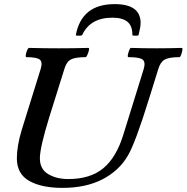

<svg xmlns="http://www.w3.org/2000/svg" viewBox="-20 -901 908 934"><path d="M284 13Q182 13 122 -21Q62 -55 62 -131Q62 -160 68 -195.5Q74 -231 86 -270L178 -566Q188 -599 173.5 -611Q159 -623 108 -623Q104 -623 105.5 -634Q107 -645 112 -656.5Q117 -668 121 -668Q157 -667 193.5 -666.5Q230 -666 266 -666Q301 -666 337.5 -666.5Q374 -667 410 -668Q415 -668 412.5 -656.5Q410 -645 405 -634Q400 -623 397 -623Q346 -623 324.5 -611.5Q303 -600 293 -565L220 -332Q174 -183 174 -131Q174 -78 214.5 -54Q255 -30 312 -30Q419 -30 482.5 -82.5Q546 -135 580 -246L679 -565Q689 -599 674 -611Q659 -623 605 -623Q600 -623 602 -634Q604 -645 608.5 -656.5Q613 -668 617 -668Q647 -667 678.5 -666.5Q710 -666 742 -666Q772 -666 802.5 -666.5Q833 -667 864 -668Q869 -668 867 -656.5Q865 -645 861 -634Q857 -623 853 -623Q802 -623 781 -611Q760 -599 750 -565L707 -427Q672 -314 646 -244Q620 -174 602 -144Q559 -70 478 -28.5Q397 13 284 13ZM349 -731Q377 -881 538 -881Q664 -881 664 -789Q664 -777 661 -762.5Q658 -748 654 -731Q654 -728 646 -727.5Q638 -727 631 -727.5Q624 -728 624 -731Q624 -776 599.5 -795.5Q575 -815 527 -815Q419 -815 380 -731Q378 -728 370.5 -727.5Q363 -727 356 -727.5Q349 -728 349 -731Z"/></svg>

Font: Junicode SmExp
Style: Bold Italic
Weight: 700
Width: 6
Italic angle: -11°
Designer: Peter S. Baker
Version: Version 2.205; ttfautohint (v1.8.4)